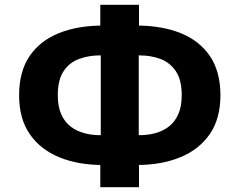

<svg xmlns="http://www.w3.org/2000/svg" viewBox="-20 -757 1003 804"><path d="M400 27V-93L438 -66H412Q307 -66 228 -98.5Q149 -131 104.5 -195.5Q60 -260 60 -358Q60 -457 103.5 -521.5Q147 -586 226 -618Q305 -650 412 -650H438L400 -623V-737H562V-623L524 -650H551Q658 -650 737 -618Q816 -586 859.5 -521.5Q903 -457 903 -358Q903 -260 858.5 -195.5Q814 -131 735 -98.5Q656 -66 551 -66H524L562 -93V27ZM402 -159V-557L433 -525H398Q351 -525 310.5 -510Q270 -495 246 -458.5Q222 -422 222 -358Q222 -311 236.5 -278.5Q251 -246 276 -227Q301 -208 332.5 -199.5Q364 -191 398 -191H433ZM561 -159 529 -191H565Q599 -191 630.5 -199.5Q662 -208 687 -227Q712 -246 726.5 -278.5Q741 -311 741 -358Q741 -422 716.5 -458.5Q692 -495 652 -510Q612 -525 565 -525H529L561 -557Z"/></svg>

Font: Nunito Sans 9pt ExtraBold
Style: Regular
Weight: 800
Version: Version 3.101;gftools[0.9.27]